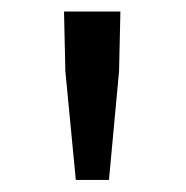

<svg xmlns="http://www.w3.org/2000/svg" viewBox="-20 -791 318 329"><path d="M109.9 -482.7H166.7L184 -668.7L186.3 -771.2H89.7L92 -668.7Z"/></svg>

Font: Source Han Sans JP VF
Style: Regular
Weight: 250
Designer: Ryoko NISHIZUKA 西塚涼子 (kana, bopomofo & ideographs); Paul D. Hunt (Latin, Greek & Cyrillic); Sandoll Communications 산돌커뮤니
Foundry: Adobe
Version: Version 2.004;hotconv 1.0.118;makeotfexe 2.5.65603